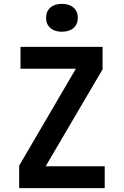

<svg xmlns="http://www.w3.org/2000/svg" viewBox="-20 -972 640 992"><path d="M79 0V-116L372 -617H86V-730H510V-614L216 -113H521V0ZM300 -808Q262 -808 240 -827.5Q218 -847 218 -880Q218 -913 240 -932.5Q262 -952 300 -952Q338 -952 360 -932.5Q382 -913 382 -880Q382 -847 360 -827.5Q338 -808 300 -808Z"/></svg>

Font: JetBrains Mono NL
Style: Bold
Weight: 700
Monospace: yes
Designer: Philipp Nurullin, Konstantin Bulenkov
Foundry: JetBrains
Version: Version 2.305; ttfautohint (v1.8.4.7-5d5b)